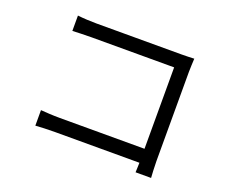

<svg xmlns="http://www.w3.org/2000/svg" viewBox="-114 -862 1229 1046"><g transform="rotate(20 500.0 -338.5)"><path d="M849 9C848 -7 845 -52 845 -88V-604C845 -628 847 -659 848 -682C828 -681 798 -680 774 -680H281C249 -680 205 -682 172 -686V-597C196 -598 245 -600 282 -600H761V-128H270C228 -128 185 -131 159 -133V-43C186 -45 231 -47 272 -47H761C760 -23 760 -2 759 9Z"/></g></svg>

Font: Noto Sans CJK JP Regular
Style: Regular
Weight: 400
Designer: Ryoko NISHIZUKA (kana & ideographs); Paul D. Hunt (Latin, Greek & Cyrillic); Wenlong ZHANG (bopomofo); Sandoll Communica
Foundry: Adobe Systems Incorporated
Version: Version 1.001;PS 1.001;hotconv 1.0.78;makeotf.lib2.5.61930